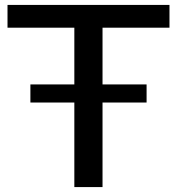

<svg xmlns="http://www.w3.org/2000/svg" viewBox="-20 -760 718 780"><path d="M282 0V-343.5H103.5V-417H282V-647.5H10.5V-740H668.5V-647.5H396.5V-417H575.5V-343.5H396.5V0Z"/></svg>

Font: Encode Sans Expanded Expanded Medium
Style: Regular
Weight: 500
Width: 7
Designer: Multiple Designers
Foundry: Impallari Type
Version: Version 3.000; ttfautohint (v1.8.3) -l 8 -r 50 -G 200 -x 14 